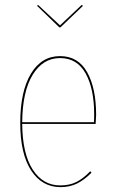

<svg xmlns="http://www.w3.org/2000/svg" viewBox="-20 -758 471 787"><path d="M372 -250H71Q72 -128 114 -63Q156 2 227 2Q265 2 293 -12Q321 -26 350 -56L355 -50Q325 -20 295.5 -5.5Q266 9 228 9Q152 9 107.5 -59.5Q63 -128 63 -254Q63 -383 106.5 -455.5Q150 -528 226 -528Q300 -528 337 -462.5Q374 -397 374 -287Q374 -276 372 -250ZM366 -289Q366 -394 331 -457Q296 -520 226 -520Q156 -520 114 -451.5Q72 -383 71 -257H365Q366 -269 366 -289ZM320 -734 228 -646H223L132 -734L136 -738L226 -654L315 -738Z"/></svg>

Font: Fira Sans Compressed Eight
Style: Regular
Weight: 100
Width: 1
Designer: bBox Type GmbH & Carrois Corporate GbR & Edenspiekermann AG
Foundry: bBox Type GmbH & Carrois Corporate GbR & Edenspiekermann AG
Version: Version 4.301